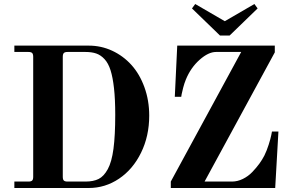

<svg xmlns="http://www.w3.org/2000/svg" viewBox="-20 -940 1468 960"><path d="M407.2 -680.2H317.9Q304.2 -680.2 299.1 -674.8Q293.9 -669.4 293.9 -655.8V-56.2Q293.9 -42.5 299.1 -37.4Q304.2 -32.2 317.9 -32.2H407.2Q447.3 -32.2 473.1 -45.2Q499 -58.1 518.8 -94Q538.6 -129.9 547.4 -196.3Q556.2 -262.7 556.2 -366.2Q556.2 -443.8 550 -498.8Q543.9 -553.7 532.7 -588.9Q521.5 -624 502.7 -644.3Q483.9 -664.6 461.4 -672.4Q439 -680.2 407.2 -680.2ZM51.8 -711.9H423.8Q485.8 -711.9 541 -686.3Q596.2 -660.6 637.2 -615.2Q678.2 -569.8 702.1 -503.9Q726.1 -438 726.1 -361.8Q726.1 -259.8 685.3 -176.5Q644.5 -93.3 575.2 -46.6Q505.9 0 423.8 0H51.8V-32.2H122.1Q135.7 -32.2 140.9 -37.4Q146 -42.5 146 -56.2V-655.8Q146 -669.4 140.9 -674.8Q135.7 -680.2 122.1 -680.2H51.8ZM834 0V-32.2L1186 -680.2H1060.1Q1022 -680.2 977.8 -640.9Q933.6 -601.6 909.2 -542Q901.4 -522.9 895.8 -501.2Q890.1 -479.5 888.2 -468.8Q886.2 -458 886.2 -456.1H854L866.2 -711.9H1354V-678.2L1002.9 -32.2H1140.1Q1167.5 -32.2 1194.3 -45.4Q1221.2 -58.6 1241.7 -80.1Q1262.2 -101.6 1276.9 -121.8Q1291.5 -142.1 1301.8 -162.1Q1314 -187 1323.5 -217Q1333 -247.1 1336.4 -264.6L1339.8 -282.2H1372.1L1356 0ZM939.9 -897.9 956.1 -919.9 1104 -834 1252 -919.9 1268.1 -897.9 1127.9 -762.2H1080.1Z"/></svg>

Font: Flanker Steampunk
Style: Bold
Weight: 700
Designer: Alexey Kryukov, Leonardo Di Lena
Foundry: Alexey Kryukov, Leonardo Di Lena
Version: 1.210